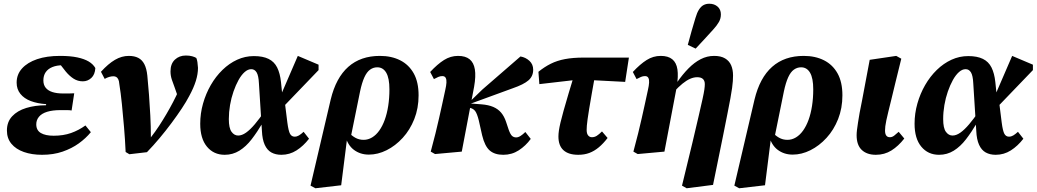

<svg xmlns="http://www.w3.org/2000/svg" viewBox="-20 -813 5545 1027"><path d="M205 15Q150 15 107.5 0Q65 -15 41 -44Q17 -73 17 -115Q17 -161 45 -191Q73 -221 120.5 -235.5Q168 -250 226 -250L227 -256Q180 -259 144.5 -272.5Q109 -286 89 -311Q69 -336 69 -371Q69 -415 98 -447Q127 -479 178.5 -496.5Q230 -514 301 -514Q356 -514 393.5 -506Q431 -498 454.5 -484Q478 -470 490 -449Q488 -414 468.5 -396Q449 -378 423 -378Q396 -378 374 -392Q352 -406 332 -430L289 -485H398L399 -457Q380 -461 361 -462.5Q342 -464 316 -464Q284 -464 260.5 -454.5Q237 -445 224.5 -427Q212 -409 212 -383Q212 -359 224.5 -343.5Q237 -328 260.5 -320.5Q284 -313 317 -313Q336 -313 349.5 -313Q363 -313 377 -314L363 -222Q354 -224 337.5 -224Q321 -224 304 -224Q261 -224 232 -215Q203 -206 188.5 -188.5Q174 -171 174 -148Q174 -116 198.5 -101.5Q223 -87 267 -87Q319 -87 360 -101.5Q401 -116 437 -142L466 -106Q439 -73 401.5 -46Q364 -19 315 -2Q266 15 205 15Z M652 0Q649 -67 643.5 -132Q638 -197 632 -256.5Q626 -316 618 -365Q617 -380 612.5 -389Q608 -398 601.5 -401.5Q595 -405 586 -405Q576 -405 564 -401.5Q552 -398 540 -391L520 -429Q559 -472 595 -493Q631 -514 669 -514Q699 -514 719.5 -503.5Q740 -493 752 -470Q764 -447 768 -409Q773 -360 777 -306Q781 -252 784 -195Q787 -138 787 -79L786 -77Q811 -109 831.5 -140.5Q852 -172 870.5 -203.5Q889 -235 906 -267.5Q923 -300 938 -334Q945 -348 950 -362Q955 -376 959 -388L939 -274L915 -343Q907 -364 899.5 -386Q892 -408 892 -431Q892 -472 915.5 -494Q939 -516 974 -516Q994 -516 1008 -512Q1022 -508 1030 -503Q1034 -494 1036 -480.5Q1038 -467 1039 -450Q1039 -417 1027.5 -380Q1016 -343 992 -299Q977 -270 952.5 -233Q928 -196 897.5 -155Q867 -114 833.5 -74Q800 -34 766 1L672 12Z M1182 15Q1123 15 1087 -28.5Q1051 -72 1051 -151Q1051 -206 1066 -259Q1081 -312 1107.5 -358Q1134 -404 1170 -439Q1206 -474 1248.5 -493.5Q1291 -513 1338 -513Q1386 -513 1416.5 -498Q1447 -483 1462.5 -452Q1478 -421 1483 -374L1490 -306L1500 -294L1517 -158Q1523 -112 1531.5 -97Q1540 -82 1556 -82Q1568 -82 1579 -88.5Q1590 -95 1604 -108L1633 -71Q1603 -32 1566 -8.5Q1529 15 1485 15Q1454 15 1431.5 2.5Q1409 -10 1396 -38.5Q1383 -67 1381 -113L1365 -367Q1363 -409 1352.5 -426Q1342 -443 1324 -443Q1306 -443 1288.5 -427.5Q1271 -412 1256 -385Q1241 -358 1229 -323.5Q1217 -289 1210.5 -251Q1204 -213 1204 -176Q1204 -128 1218.5 -108Q1233 -88 1254 -88Q1274 -88 1296 -103.5Q1318 -119 1343 -148.5Q1368 -178 1396 -219L1409 -156H1385Q1356 -107 1326 -68Q1296 -29 1260.5 -7Q1225 15 1182 15ZM1485 -231 1465 -264 1573 -514 1684 -467V-438Z M1667 194 1641 180 1749 -281Q1777 -397 1843 -455.5Q1909 -514 2012 -514Q2074 -514 2120.5 -490.5Q2167 -467 2193 -420.5Q2219 -374 2219 -303Q2219 -234 2196 -176Q2173 -118 2134 -75.5Q2095 -33 2048 -9.5Q2001 14 1953 14Q1907 14 1873 -11.5Q1839 -37 1826 -89L1844 -106Q1860 -88 1880 -76.5Q1900 -65 1925 -65Q1949 -65 1970.5 -78Q1992 -91 2009 -115Q2026 -139 2038 -172Q2050 -205 2056.5 -246.5Q2063 -288 2063 -335Q2063 -395 2046 -424Q2029 -453 1998 -453Q1977 -453 1959.5 -440.5Q1942 -428 1929 -399.5Q1916 -371 1906 -324L1855 -73L1836 -68L1805 178Z M2284 -2Q2299 -57 2309.5 -100Q2320 -143 2328.5 -180.5Q2337 -218 2345 -254.5Q2353 -291 2362 -333Q2367 -355 2368 -371Q2369 -387 2364 -396.5Q2359 -406 2346 -406Q2335 -406 2324.5 -401.5Q2314 -397 2301 -390L2281 -428Q2320 -470 2355 -492Q2390 -514 2430 -514Q2470 -514 2492 -496Q2514 -478 2520 -442Q2526 -406 2516 -349L2450 -2L2307 11ZM2672 15Q2626 15 2599.5 -8Q2573 -31 2559 -89L2541 -169Q2532 -205 2522 -218.5Q2512 -232 2494 -236L2476 -239V-272H2496L2560 -334L2764 -511Q2792 -506 2812 -487.5Q2832 -469 2832 -440Q2832 -405 2806.5 -383Q2781 -361 2723 -341L2496 -258L2502 -259L2555 -255Q2593 -252 2618.5 -241Q2644 -230 2660.5 -210.5Q2677 -191 2687 -161L2701 -119Q2710 -94 2719 -86Q2728 -78 2741 -78Q2752 -78 2764.5 -86Q2777 -94 2790 -107L2819 -70Q2792 -33 2755 -9Q2718 15 2672 15Z M2865 -363 2860 -429Q2892 -455 2926 -472Q2960 -489 3002.5 -497Q3045 -505 3103 -505H3344L3324 -375L3113 -386H3064ZM3073 15Q3021 15 2994 -9.5Q2967 -34 2967 -83Q2967 -97 2969.5 -114.5Q2972 -132 2978 -157.5Q2984 -183 2994.5 -220.5Q3005 -258 3021 -312Q3037 -366 3060 -441L3168 -439Q3155 -367 3146 -316Q3137 -265 3131.5 -231Q3126 -197 3123 -175.5Q3120 -154 3119 -141Q3118 -128 3118 -118Q3118 -98 3126 -88.5Q3134 -79 3146 -79Q3160 -79 3172 -86.5Q3184 -94 3200 -110L3230 -75Q3207 -45 3183 -25Q3159 -5 3132.5 5Q3106 15 3073 15Z M3368 -2Q3383 -57 3393.5 -100Q3404 -143 3412.5 -180.5Q3421 -218 3429 -254.5Q3437 -291 3446 -333Q3451 -355 3452 -371Q3453 -387 3448 -396.5Q3443 -406 3430 -406Q3419 -406 3408.5 -401.5Q3398 -397 3385 -390L3365 -428Q3404 -470 3439 -492Q3474 -514 3514 -514Q3554 -514 3576 -496Q3598 -478 3603.5 -442Q3609 -406 3600 -349L3534 -2L3391 11ZM3628 180 3684 -51Q3705 -140 3718 -196Q3731 -252 3738 -284Q3745 -316 3747.5 -333.5Q3750 -351 3750 -363Q3750 -381 3740 -390.5Q3730 -400 3709 -400Q3691 -400 3671.5 -391.5Q3652 -383 3630.5 -365.5Q3609 -348 3584 -321L3578 -373H3602Q3631 -415 3662.5 -447Q3694 -479 3728 -496.5Q3762 -514 3800 -514Q3836 -514 3858.5 -500.5Q3881 -487 3891 -463.5Q3901 -440 3901 -409Q3901 -395 3900 -379.5Q3899 -364 3896 -342.5Q3893 -321 3887 -287.5Q3881 -254 3871 -204.5Q3861 -155 3847 -84L3794 176L3653 194ZM3659 -573Q3669 -610 3679 -646Q3689 -682 3700 -717Q3708 -745 3719 -762Q3730 -779 3743.5 -786Q3757 -793 3774 -793Q3801 -793 3818.5 -777.5Q3836 -762 3836 -736Q3836 -714 3825.5 -695.5Q3815 -677 3795 -655Q3771 -628 3748 -603.5Q3725 -579 3701 -553Z M3934 194 3908 180 4016 -281Q4044 -397 4110 -455.5Q4176 -514 4279 -514Q4341 -514 4387.5 -490.5Q4434 -467 4460 -420.5Q4486 -374 4486 -303Q4486 -234 4463 -176Q4440 -118 4401 -75.5Q4362 -33 4315 -9.5Q4268 14 4220 14Q4174 14 4140 -11.5Q4106 -37 4093 -89L4111 -106Q4127 -88 4147 -76.5Q4167 -65 4192 -65Q4216 -65 4237.5 -78Q4259 -91 4276 -115Q4293 -139 4305 -172Q4317 -205 4323.5 -246.5Q4330 -288 4330 -335Q4330 -395 4313 -424Q4296 -453 4265 -453Q4244 -453 4226.5 -440.5Q4209 -428 4196 -399.5Q4183 -371 4173 -324L4122 -73L4103 -68L4072 178Z M4665 15Q4617 15 4589.5 -11Q4562 -37 4562 -90Q4562 -102 4564 -118.5Q4566 -135 4569.5 -157.5Q4573 -180 4578 -209Q4583 -238 4591 -275L4632 -493L4774 -514L4801 -499L4769 -369Q4757 -318 4747.5 -280Q4738 -242 4731.5 -215Q4725 -188 4721 -169.5Q4717 -151 4715.5 -138Q4714 -125 4714 -115Q4714 -97 4720.5 -88Q4727 -79 4740 -79Q4752 -79 4763 -87.5Q4774 -96 4787 -108L4817 -72Q4785 -31 4748 -8Q4711 15 4665 15Z M5003 15Q4944 15 4908 -28.5Q4872 -72 4872 -151Q4872 -206 4887 -259Q4902 -312 4928.5 -358Q4955 -404 4991 -439Q5027 -474 5069.5 -493.5Q5112 -513 5159 -513Q5207 -513 5237.5 -498Q5268 -483 5283.5 -452Q5299 -421 5304 -374L5311 -306L5321 -294L5338 -158Q5344 -112 5352.5 -97Q5361 -82 5377 -82Q5389 -82 5400 -88.5Q5411 -95 5425 -108L5454 -71Q5424 -32 5387 -8.5Q5350 15 5306 15Q5275 15 5252.5 2.5Q5230 -10 5217 -38.5Q5204 -67 5202 -113L5186 -367Q5184 -409 5173.5 -426Q5163 -443 5145 -443Q5127 -443 5109.5 -427.5Q5092 -412 5077 -385Q5062 -358 5050 -323.5Q5038 -289 5031.5 -251Q5025 -213 5025 -176Q5025 -128 5039.5 -108Q5054 -88 5075 -88Q5095 -88 5117 -103.5Q5139 -119 5164 -148.5Q5189 -178 5217 -219L5230 -156H5206Q5177 -107 5147 -68Q5117 -29 5081.5 -7Q5046 15 5003 15ZM5306 -231 5286 -264 5394 -514 5505 -467V-438Z"/></svg>

Font: Source Serif 4
Style: Bold Italic
Weight: 700
Italic angle: -12°
Designer: Frank Grießhammer
Foundry: Adobe Systems Incorporated
Version: Version 4.004;hotconv 1.0.116;makeotfexe 2.5.65601